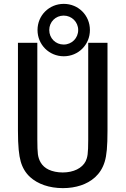

<svg xmlns="http://www.w3.org/2000/svg" viewBox="-20 -948 642 982"><path d="M306.2 -660.2C381.3 -660.2 439.9 -719.7 439.9 -794.4C439.9 -869.1 381.3 -928.2 306.2 -928.2C231 -928.2 171.9 -869.1 171.9 -794.4C171.9 -719.7 231 -660.2 306.2 -660.2ZM305.7 -720.2C264.2 -720.2 231.9 -752.4 231.9 -794.4C231.9 -835.9 264.2 -868.2 305.7 -868.2C347.2 -868.2 379.9 -835.4 379.9 -794.4C379.9 -752.9 347.2 -720.2 305.7 -720.2ZM301.8 14.2C335.4 14.2 366.2 9.3 394 0C444.8 -17.1 495.1 -52.7 515.6 -121.1C525.4 -153.3 529.8 -198.2 529.8 -279.8V-729H431.2V-233.9C431.2 -198.7 430.2 -173.8 428.2 -158.7C426.3 -144 422.4 -131.8 418.5 -124C400.4 -87.4 355.5 -65.9 300.8 -65.9C273.4 -65.9 248.5 -71.3 229.5 -80.1C190.9 -98.1 177.7 -131.3 173.8 -159.2C171.9 -174.3 170.9 -199.2 170.9 -234.9V-729H71.8V-279.8C71.8 -199.7 77.1 -152.8 85.9 -122.1C94.7 -90.8 110.4 -64 133.8 -42.5C172.4 -7.3 231 14.2 301.8 14.2Z"/></svg>

Font: Hack
Style: Regular
Weight: 400
Monospace: yes
Designer: Christopher Simpkins
Foundry: Christopher Simpkins
Version: Version 2.010